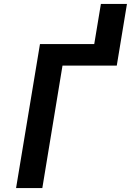

<svg xmlns="http://www.w3.org/2000/svg" viewBox="-20 -960 668 980"><path d="M62 0 184 -735H461L495 -940H628L576 -625H299L196 0Z"/></svg>

Font: Iosevka Curly XBdExObl
Style: Regular
Weight: 800
Width: 7
Italic angle: -9°
Monospace: yes
Designer: Belleve Invis
Foundry: Belleve Invis
Version: Version 11.1.0; ttfautohint (v1.8.3)